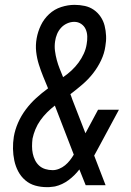

<svg xmlns="http://www.w3.org/2000/svg" viewBox="-20 -763 540 791"><path d="M173 8Q148 8 125 1.5Q102 -5 84 -20.5Q66 -36 55 -57Q44 -78 39 -101.5Q34 -125 33.5 -150Q33 -175 37 -200Q42 -229 54.5 -257.5Q67 -286 86 -311.5Q105 -337 128.5 -358.5Q152 -380 178 -399Q168 -423 158 -447.5Q148 -472 140 -497.5Q132 -523 129 -550Q126 -577 131 -605Q136 -633 148.5 -659Q161 -685 182.5 -705Q204 -725 232 -734Q260 -743 287 -743Q309 -743 329.5 -738.5Q350 -734 366.5 -722.5Q383 -711 394.5 -694Q406 -677 411 -657Q416 -637 417 -615.5Q418 -594 414 -572Q410 -543 396.5 -514.5Q383 -486 363.5 -461Q344 -436 319.5 -415Q295 -394 270 -375Q272 -370 274 -364.5Q276 -359 278 -353L332 -214L384 -311H470L386 -155Q382 -147 377 -138.5Q372 -130 368 -122L415 0H333L307 -65Q288 -40 262.5 -21Q237 -2 207 5L200 6L191 7Q186 8 181.5 8Q177 8 173 8ZM240 -445Q259 -458 275 -473Q291 -488 303.5 -505Q316 -522 325 -541.5Q334 -561 337 -581Q340 -597 339.5 -613Q339 -629 333 -642.5Q327 -656 314.5 -664.5Q302 -673 286 -673Q271 -673 256.5 -666.5Q242 -660 231.5 -648.5Q221 -637 215 -622.5Q209 -608 207 -593Q204 -573 206.5 -553.5Q209 -534 214 -515.5Q219 -497 226 -479.5Q233 -462 240 -445ZM197 -62Q210 -62 223.5 -67.5Q237 -73 248 -82Q259 -91 268 -102.5Q277 -114 284 -126L206 -328Q189 -315 174 -300Q159 -285 146.5 -267.5Q134 -250 126 -230.5Q118 -211 114 -192Q112 -176 112 -160.5Q112 -145 115 -130.5Q118 -116 124.5 -103Q131 -90 141.5 -80.5Q152 -71 166.5 -66.5Q181 -62 197 -62Z"/></svg>

Font: Iosevka Curly Slab
Style: Italic
Weight: 400
Italic angle: -9°
Monospace: yes
Designer: Belleve Invis
Foundry: Belleve Invis
Version: Version 22.1.2; ttfautohint (v1.8.4)